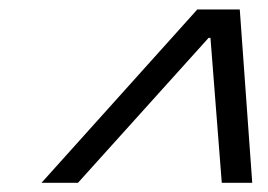

<svg xmlns="http://www.w3.org/2000/svg" viewBox="-20 -724 581 416"><path d="M70 -328 407.5 -703.5H499.5L526.5 -328H460.5L436 -642H432L149 -328Z"/></svg>

Font: Libre Caslon Text SemiBold Italic
Style: Regular
Weight: 600
Italic angle: -22.583°
Designer: Pablo Impallari, Rodrigo Fuenzalida, Katja Schimmel
Foundry: Pablo Impallari, Rodrigo Fuenzalida
Version: Version 2.000